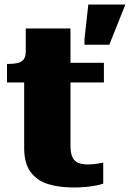

<svg xmlns="http://www.w3.org/2000/svg" viewBox="-20 -819 575 850"><path d="M11 -454V-536H18Q41 -536 58 -540Q75 -544 84.5 -555.5Q94 -567 94 -591L211 -541H440V-454ZM292 -174Q292 -141 301 -122.5Q310 -104 327.5 -97.5Q345 -91 369 -91Q392 -91 411.5 -94.5Q431 -98 437 -99V-6Q426 -2 406 2Q386 6 360.5 8.5Q335 11 306 11Q242 11 193 -4Q144 -19 115.5 -57.5Q87 -96 87 -164V-522L94 -530V-693H292ZM464 -621 535 -799H371L354 -646V-621Z"/></svg>

Font: Roboto Serif 20pt ExtraBold
Style: Regular
Weight: 800
Version: Version 1.008